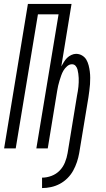

<svg xmlns="http://www.w3.org/2000/svg" viewBox="-20 -755 540 977"><path d="M194 202V149Q218 149 242 140Q266 131 283.5 113Q301 95 310.5 71.5Q320 48 324 24L372 -269Q374 -280 376 -291Q378 -302 379 -313.5Q380 -325 380.5 -336Q381 -347 380.5 -358Q380 -369 378.5 -380Q377 -391 374.5 -401Q372 -411 365 -419.5Q358 -428 346 -428Q333 -428 321.5 -418Q310 -408 303 -396Q296 -384 291.5 -371Q287 -358 283 -345Q279 -332 276 -319Q273 -306 271 -293L223 0H165L278 -682H173L60 0H1L122 -735H344L292 -417Q298 -428 305 -439.5Q312 -451 321 -460Q330 -469 342.5 -475Q355 -481 367 -481Q384 -481 398 -472.5Q412 -464 419.5 -451Q427 -438 431 -422.5Q435 -407 437 -391Q439 -375 439 -359Q439 -343 438 -326.5Q437 -310 434.5 -293Q432 -276 430 -260L383 24Q379 47 371.5 69.5Q364 92 352.5 113Q341 134 323.5 151.5Q306 169 284.5 180.5Q263 192 239.5 197Q216 202 194 202Z"/></svg>

Font: Iosevka Term Curly Lt Obl
Style: Regular
Weight: 300
Italic angle: -9°
Designer: Belleve Invis
Foundry: Belleve Invis
Version: Version 32.3.0